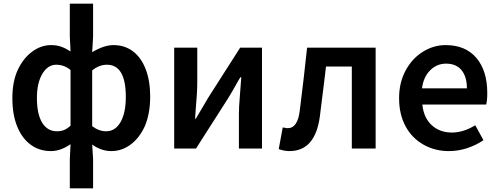

<svg xmlns="http://www.w3.org/2000/svg" viewBox="-20 -817 2742 1056"><path d="M364 59 368 -24Q313 14 261 14Q196 14 149 -21Q101 -56 74.5 -121.5Q48 -187 48 -277Q48 -369 78 -433Q108 -497 157 -533Q206 -569 261 -569Q292 -569 317 -560Q342 -551 368 -534L364 -615V-797H492V-615L487 -530Q552 -569 604 -569Q666 -569 711.5 -534.5Q757 -500 781.5 -436Q806 -372 806 -286Q806 -193 777 -124Q747 -58 698.5 -22Q650 14 592 14Q537 14 487 -22L492 59V219H364ZM368 -126V-432Q333 -461 289 -461Q243 -461 213 -411Q183 -361 183 -279Q183 -189 212 -142Q241 -95 293 -95Q315 -95 332.5 -102Q350 -109 368 -126ZM672 -284Q672 -461 568 -461Q526 -461 487 -430V-123Q524 -95 564 -95Q614 -95 643 -145.5Q672 -196 672 -284Z M938 -555H1065V-364Q1065 -309 1056 -210L1053 -164H1057L1126 -281L1301 -555H1421V0H1294V-191Q1294 -228 1299 -286L1307 -392H1302Q1299 -388 1296.5 -383Q1294 -378 1290 -372Q1255 -309 1233 -274L1058 0H938Z M1513 3 1535 -116 1548 -114Q1556 -112 1562 -112Q1618 -112 1629 -211L1650 -384Q1662 -498 1669 -555H2046V0H1915V-451H1773L1765 -384Q1748 -241 1739 -175Q1713 14 1572 14Q1543 14 1513 3Z M2310 -21Q2246 -57 2210.5 -122.5Q2175 -188 2175 -277Q2175 -363 2211 -429.5Q2247 -496 2306 -532.5Q2365 -569 2431 -569Q2540 -569 2600 -498.5Q2660 -428 2660 -305Q2660 -265 2654 -242H2303Q2310 -170 2354 -129Q2398 -88 2466 -88Q2528 -88 2594 -128L2639 -46Q2598 -18 2549 -2Q2500 14 2449 14Q2372 14 2310 -21ZM2433 -467Q2383 -467 2346 -430.5Q2309 -394 2301 -331H2548Q2548 -395 2518.5 -431Q2489 -467 2433 -467Z"/></svg>

Font: Merged Yaku Han JP SemiBold
Style: Regular
Weight: 600
Designer: Ryoko NISHIZUKA 西塚涼子 (kana, bopomofo & ideographs); Paul D. Hunt (Latin, Greek & Cyrillic); Sandoll Communications 산돌커뮤니
Foundry: Adobe
Version: Version 2.004